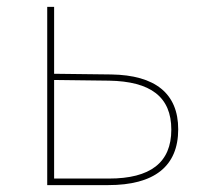

<svg xmlns="http://www.w3.org/2000/svg" viewBox="-20 -537 578 557"><path d="M117 0H294C427 0 497 -54 497 -162C497 -266 430 -319 303 -321L137 -323V-517H117ZM296 -19H137V-305L296 -303C417 -301 477 -256 477 -161C477 -65 416 -19 296 -19Z"/></svg>

Font: Chess Sans Thin
Style: Regular
Weight: 100
Designer: Wolf Bōese
Foundry: Wolf Bōese
Version: Version 7.223;Glyphs 3.3 (3306)